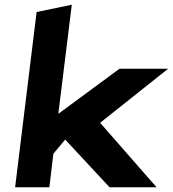

<svg xmlns="http://www.w3.org/2000/svg" viewBox="-20 -783 732 813"><path d="M643 10 404 -263 692 -492H486L227 -301L284 -763L135 -732L44 10H189L206 -132L256 -192L444 10Z"/></svg>

Font: Bluebird
Style: SfBdExtObl
Weight: 700
Designer: Jasper
Foundry: Cannot Into Space Fonts
Version: Version 0.98